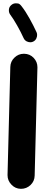

<svg xmlns="http://www.w3.org/2000/svg" viewBox="-20 -1079 272 1182"><path d="M107.9 83.5H109.4C131.8 83.5 151.4 75.7 168 60.1C184.6 43.9 192.9 24.9 193.4 2L210.4 -662.6V-665.5C210.4 -687.5 202.6 -706.5 187 -723.1C171.4 -739.3 151.9 -747.6 128.9 -748H126.5C104.5 -748 85.4 -740.2 69.3 -724.6C52.7 -709 43.9 -689.5 43.5 -666.5L26.4 -2V-0.5C26.4 21.5 34.2 41 50.3 57.6C65.9 74.2 85 83 107.9 83.5ZM51.3 -1049.3C33.2 -1035.2 34.7 -1018.1 34.7 -1014.2C34.7 -1004.9 37.6 -996.1 43.5 -988.3C66.9 -958 104.5 -891.1 125.5 -844.2C134.8 -823.2 156.2 -818.8 166.5 -818.8C172.4 -818.8 177.7 -819.8 183.1 -822.3C204.1 -831.5 208.5 -852.5 208.5 -863.8C208.5 -869.6 207.5 -875 205.1 -880.4C192.9 -906.7 178.7 -935.1 162.1 -964.8C145.5 -994.6 128.9 -1020.5 111.8 -1042C104.5 -1051.3 97.7 -1056.6 90.8 -1057.6C83.5 -1058.1 79.1 -1058.6 77.6 -1058.6C67.9 -1058.6 59.1 -1055.7 51.3 -1049.3Z"/></svg>

Font: Mikhak Black
Style: Regular
Weight: 900
Designer: Amin Abedi
Version: Version 3.2